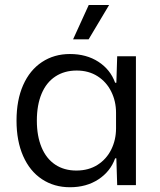

<svg xmlns="http://www.w3.org/2000/svg" viewBox="-20 -754 650 782"><path d="M47.3 -262.7Q47.3 -346.4 74.3 -407.4Q101.3 -468.4 150.8 -501.2Q200.3 -534 264.9 -534Q332 -534 380.8 -502.4Q429.6 -470.7 448.9 -417.1H453.9L457.3 -524.7H533.6V0H457.3L453.9 -109H448.9Q429.6 -55.4 380.8 -23.4Q332 8.6 264.9 8.6Q200.3 8.6 150.8 -24.2Q101.3 -57 74.3 -118.4Q47.3 -179.7 47.3 -262.7ZM452.6 -231.1V-295Q452.6 -341.6 433.1 -380.9Q413.7 -420.3 377.4 -443.5Q341.1 -466.7 292.3 -466.7Q242.3 -466.7 205.5 -442.5Q168.7 -418.3 149.4 -372.3Q130.1 -326.3 130.1 -262.7Q130.1 -199.9 149.3 -153.9Q168.4 -107.9 204.8 -83.6Q241.1 -59.4 290.9 -59.4Q341.1 -59.4 377.6 -82.8Q414 -106.1 433.3 -145.4Q452.6 -184.6 452.6 -231.1ZM341.4 -733.6H424.4L341 -593.9H277.7Z"/></svg>

Font: Mona Sans VF XLt
Style: Regular
Weight: 200
Designer: Deni Anggara
Foundry: GitHub
Version: Version 2.000;Glyphs 3.2.3 (3260)